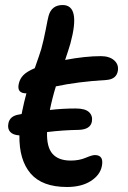

<svg xmlns="http://www.w3.org/2000/svg" viewBox="-20 -685 507 763"><path d="M246.1 58.1Q147.5 58.1 101.6 4.4Q55.7 -49.3 57.1 -147Q31.7 -148.4 20.5 -160.9Q9.3 -173.3 13.2 -193.8Q18.6 -224.6 56.2 -230Q57.6 -230.5 61 -231Q64.5 -231.4 65.9 -231.9Q66.4 -234.4 67.4 -239Q68.4 -243.7 68.8 -246.1Q75.7 -280.3 85 -314Q46.9 -314 54.2 -350.1Q58.1 -370.6 72 -385.5Q85.9 -400.4 118.2 -414.1Q138.2 -470.7 144 -490.2Q153.8 -525.9 161.9 -568.1Q169.9 -610.4 172.9 -621.1Q184.6 -665 229 -665Q301.3 -665 259.8 -512.2Q252.9 -488.3 238.8 -446.8Q318.8 -461.9 380.9 -461.9Q414.6 -461.9 433.6 -445.3Q452.6 -428.7 448.2 -402.8Q442.4 -370.1 402.8 -367.2Q289.1 -360.4 202.1 -341.8Q187.5 -294.9 178.2 -248Q229.5 -253.9 280.8 -253.9Q318.4 -253.9 333.7 -239.5Q349.1 -225.1 345.2 -202.1Q339.4 -170.4 293 -168.9Q231.4 -168 167 -160.2Q165 -100.6 188.7 -73.7Q212.4 -46.9 261.2 -46.9Q294.4 -46.9 320.3 -57.9Q346.2 -68.8 356.9 -68.8Q393.6 -68.8 384.8 -24.9Q377.9 10.7 340.8 34.4Q303.7 58.1 246.1 58.1Z"/></svg>

Font: Shantell Sans Irregular Bouncy
Style: Italic
Weight: 500
Italic angle: -11.31°
Designer: Stephen Nixon, Anya Danilova, Shantell Martin
Foundry: Arrow Type
Version: Version 1.006;[9816181b4]